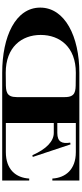

<svg xmlns="http://www.w3.org/2000/svg" viewBox="481 -1221 740 1742"><g transform="rotate(90 851.0 -350.0)"><path d="M1360 -668C1519 -668 1593 -574 1600 -455H1618V-700H640C311 -700 49 -569 49 -345C49 -121 311 0 640 0H1618V-245H1600C1593 -125 1519 -33 1360 -33H1096V-468H1186C1262 -468 1333 -400 1388 -274L1404 -277L1290 -620L1274 -617C1286 -543 1268 -500 1186 -500H1096V-668ZM861 -568V-132C861 -36 809 -33 727 -33L640 -32C408 -32 297 -176 297 -349C297 -524 408 -668 640 -668L727 -667C809 -667 861 -665 861 -568Z"/></g></svg>

Font: Sprat Extended
Style: Bold
Weight: 700
Width: 9
Designer: Ethan Nakache
Foundry: Collletttivo
Version: Version 2.000;Glyphs 3.2 (3217)